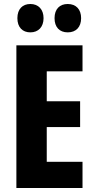

<svg xmlns="http://www.w3.org/2000/svg" viewBox="-20 -941 474 961"><path d="M67 -850C67 -804 93 -779 132 -779C172 -779 198 -806 198 -850C198 -894 172 -921 132 -921C93 -921 67 -896 67 -850ZM253 -850C253 -805 278 -779 319 -779C361 -779 386 -806 386 -850C386 -894 361 -921 319 -921C279 -921 253 -896 253 -850ZM393 0V-131H214V-305H381V-434H214V-584H393V-714H62V0Z"/></svg>

Font: Noto Sans Georgian ExtraCondensed ExtraBold
Style: Regular
Weight: 800
Width: 2
Designer: Monotype Design Team, Akaki Razmadze
Foundry: Google LLC
Version: Version 2.005